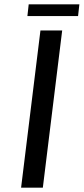

<svg xmlns="http://www.w3.org/2000/svg" viewBox="-20 -863 385 883"><path d="M266 -723 177 0H77L166 -723ZM345 -843 339 -789H106L112 -843Z"/></svg>

Font: Josefin Sans
Style: Italic
Weight: 400
Italic angle: -7°
Designer: Santiago Orozco
Foundry: Typemade
Version: Version 2.000